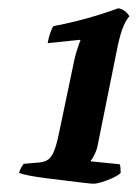

<svg xmlns="http://www.w3.org/2000/svg" viewBox="-20 -788 332 463"><path d="M205 -345Q201 -345 183.5 -347Q166 -349 142 -352Q118 -355 93.5 -358Q69 -361 51 -364.5Q33 -368 26 -371Q28 -379 31.5 -384.5Q35 -390 37 -393L73 -396Q85 -397 93.5 -401.5Q102 -406 108.5 -419.5Q115 -433 121 -461L160 -647Q163 -659 167.5 -673Q172 -687 174 -690L173 -692L95 -684Q97 -697 101.5 -709.5Q106 -722 109 -725Q136 -730 166 -737.5Q196 -745 222.5 -753.5Q249 -762 265 -768Q273 -767 280 -762Q287 -757 292 -749Q282 -737 275 -718Q268 -699 261 -663L216 -440Q214 -428 208.5 -416.5Q203 -405 198 -399L268 -392Q270 -390 270.5 -384Q271 -378 271 -371Q265 -365 252 -359Q239 -353 226 -349Q213 -345 205 -345Z"/></svg>

Font: Texturina 12pt ExtraBold
Style: Italic
Weight: 800
Italic angle: -11°
Designer: Guillermo Torres Carreño
Foundry: Omnibus-Type
Version: Version 1.002